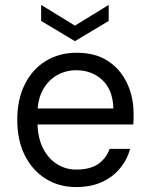

<svg xmlns="http://www.w3.org/2000/svg" viewBox="-20 -747 606 779"><path d="M289 12Q219 12 165 -22Q111 -56 80.5 -117Q50 -178 50 -261Q50 -343 80.5 -404.5Q111 -466 165.5 -499.5Q220 -533 291 -533Q367 -533 418 -499.5Q469 -466 495.5 -409.5Q522 -353 522 -286Q522 -276 522 -266Q522 -256 521 -242H113V-307H440Q438 -382 395.5 -422Q353 -462 289 -462Q247 -462 211.5 -442Q176 -422 154 -382.5Q132 -343 132 -284V-256Q132 -190 154 -146.5Q176 -103 211.5 -81Q247 -59 289 -59Q345 -59 377.5 -81Q410 -103 425 -143H508Q496 -99 466.5 -63.5Q437 -28 392.5 -8Q348 12 289 12ZM284 -580 147 -662V-727L284 -643L421 -727V-662Z"/></svg>

Font: DM Sans 10pt
Style: Regular
Weight: 400
Version: Version 4.004;gftools[0.9.30]